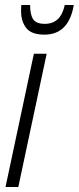

<svg xmlns="http://www.w3.org/2000/svg" viewBox="-20 -745 314 765"><path d="M274 -725H238Q222 -650 159 -650Q124 -650 112 -668.5Q100 -687 100 -725H65Q64 -715 64 -700Q64 -660 84.5 -633.5Q105 -607 157 -607Q254 -607 274 -725ZM53 0 166 -531H115L2 0Z"/></svg>

Font: Noto Sans Display Condensed Light
Style: Italic
Weight: 300
Width: 3
Designer: Monotype Design team
Foundry: Monotype Imaging Inc.
Version: 1.000